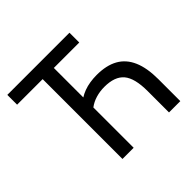

<svg xmlns="http://www.w3.org/2000/svg" viewBox="-171 -886 1068 1068"><g transform="rotate(-45 362.5 -352.5)"><path d="M219 0V-628H18V-705H507V-628H307V-396Q324 -407 346.5 -415.5Q369 -424 395 -428Q421 -432 448 -432Q524 -432 574 -404Q624 -376 649 -318.5Q674 -261 674 -173V0H585V-168Q585 -269 549 -312Q513 -355 431 -355Q396 -355 364 -345.5Q332 -336 307 -317V0Z"/></g></svg>

Font: Nunito Sans 10pt Condensed Medium
Style: Regular
Weight: 500
Width: 3
Designer: Vernon Adams
Foundry: Vernon Adams
Version: Version 3.101;gftools[0.9.27]